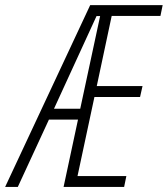

<svg xmlns="http://www.w3.org/2000/svg" viewBox="-90 -734 659 754"><path d="M-69.8 0 264.2 -713.9H548.8L540 -671.4H348.6L290 -396H469.7L460 -353H280.8L214.4 -42.5H406.2L397.5 0H159.7L216.3 -264.2H102.1L-20 0ZM122.1 -307.1H225.1L303.2 -670.9H289.1Z"/></svg>

Font: Open Sans Condensed Light
Style: Italic
Weight: 300
Width: 3
Italic angle: -12°
Designer: Monotype Design Team
Foundry: Monotype Imaging Inc.
Version: Version 3.000; ttfautohint (v1.8.4)